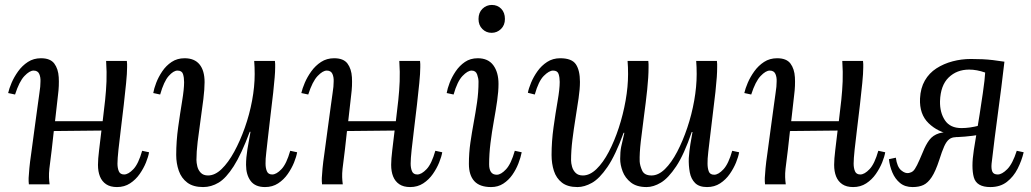

<svg xmlns="http://www.w3.org/2000/svg" viewBox="-20 -747 4179 778"><path d="M454 11Q427 11 410 -0.5Q393 -12 385 -32Q377 -52 377 -79Q377 -102 381.5 -138.5Q386 -175 391 -218L198 -216Q194 -178 189.5 -139.5Q185 -101 180 -63Q178 -44 178.5 -29Q179 -14 181 0H97Q96 -7 96 -12.5Q96 -18 96 -26Q97 -43 99 -65.5Q101 -88 106.5 -125.5Q112 -163 120 -226Q128 -285 132.5 -318Q137 -351 139.5 -368.5Q142 -386 143 -395.5Q144 -405 144 -416Q145 -434 139 -447.5Q133 -461 116 -461Q100 -461 79 -439Q58 -417 41 -364L13 -370Q17 -388 27 -411.5Q37 -435 53.5 -458Q70 -481 93 -496Q116 -511 146 -511Q184 -511 200 -489.5Q216 -468 218 -434Q220 -400 215 -362Q212 -336 209 -309Q206 -282 203 -256H396Q402 -304 406 -342Q410 -380 411.5 -417Q413 -454 410 -500H494Q495 -493 495 -487.5Q495 -482 495 -474Q495 -451 491 -410.5Q487 -370 481.5 -322Q476 -274 470 -226Q464 -178 460 -140.5Q456 -103 456 -84Q456 -66 461.5 -53Q467 -40 483 -40Q500 -40 520.5 -61.5Q541 -83 556 -136L584 -130Q581 -112 571.5 -88.5Q562 -65 546 -42Q530 -19 507 -4Q484 11 454 11Z M803 11Q763 11 739 -7Q715 -25 704.5 -55Q694 -85 694 -119Q694 -175 702 -232Q710 -289 718 -337.5Q726 -386 726 -414Q726 -433 721.5 -447Q717 -461 699 -461Q683 -461 663.5 -439Q644 -417 629 -364L601 -370Q604 -388 613 -411.5Q622 -435 637.5 -458Q653 -481 675.5 -496Q698 -511 728 -511Q768 -511 788.5 -486Q809 -461 809 -414Q809 -386 804 -345Q799 -304 792.5 -259.5Q786 -215 781 -173Q776 -131 776 -99Q776 -88 779.5 -73Q783 -58 793.5 -47Q804 -36 823 -36Q851 -36 878 -62Q905 -88 929 -132Q953 -176 972 -229.5Q991 -283 1001.5 -339.5Q1012 -396 1012 -447Q1012 -462 1011.5 -474.5Q1011 -487 1010 -500H1094Q1095 -493 1095 -487.5Q1095 -482 1095 -474Q1095 -457 1093 -433.5Q1091 -410 1087 -371.5Q1083 -333 1075 -270Q1068 -212 1064.5 -179Q1061 -146 1059 -129.5Q1057 -113 1056.5 -104Q1056 -95 1056 -84Q1056 -66 1061.5 -53Q1067 -40 1083 -40Q1100 -40 1120.5 -61.5Q1141 -83 1156 -136L1184 -130Q1181 -112 1171.5 -88.5Q1162 -65 1146 -42Q1130 -19 1107 -4Q1084 11 1054 11Q1014 11 995.5 -14Q977 -39 977 -79Q977 -108 982.5 -142Q988 -176 995 -213H992Q958 -122 927 -73.5Q896 -25 866 -7Q836 11 803 11Z M1642 11Q1615 11 1598 -0.5Q1581 -12 1573 -32Q1565 -52 1565 -79Q1565 -102 1569.5 -138.5Q1574 -175 1579 -218L1386 -216Q1382 -178 1377.5 -139.5Q1373 -101 1368 -63Q1366 -44 1366.5 -29Q1367 -14 1369 0H1285Q1284 -7 1284 -12.5Q1284 -18 1284 -26Q1285 -43 1287 -65.5Q1289 -88 1294.5 -125.5Q1300 -163 1308 -226Q1316 -285 1320.5 -318Q1325 -351 1327.5 -368.5Q1330 -386 1331 -395.5Q1332 -405 1332 -416Q1333 -434 1327 -447.5Q1321 -461 1304 -461Q1288 -461 1267 -439Q1246 -417 1229 -364L1201 -370Q1205 -388 1215 -411.5Q1225 -435 1241.5 -458Q1258 -481 1281 -496Q1304 -511 1334 -511Q1372 -511 1388 -489.5Q1404 -468 1406 -434Q1408 -400 1403 -362Q1400 -336 1397 -309Q1394 -282 1391 -256H1584Q1590 -304 1594 -342Q1598 -380 1599.5 -417Q1601 -454 1598 -500H1682Q1683 -493 1683 -487.5Q1683 -482 1683 -474Q1683 -451 1679 -410.5Q1675 -370 1669.5 -322Q1664 -274 1658 -226Q1652 -178 1648 -140.5Q1644 -103 1644 -84Q1644 -66 1649.5 -53Q1655 -40 1671 -40Q1688 -40 1708.5 -61.5Q1729 -83 1744 -136L1772 -130Q1769 -112 1759.5 -88.5Q1750 -65 1734 -42Q1718 -19 1695 -4Q1672 11 1642 11Z M1916 -511Q1958 -511 1979 -482.5Q2000 -454 2000 -407Q2000 -377 1994.5 -338.5Q1989 -300 1981 -256Q1973 -212 1967.5 -167.5Q1962 -123 1962 -81Q1962 -61 1969.5 -50Q1977 -39 1993 -39Q2010 -39 2030.5 -61Q2051 -83 2066 -136L2094 -130Q2090 -109 2080.5 -84.5Q2071 -60 2056 -38.5Q2041 -17 2019.5 -3Q1998 11 1970 11Q1924 11 1902 -13Q1880 -37 1880 -83Q1880 -127 1886 -168.5Q1892 -210 1899.5 -250.5Q1907 -291 1913 -332Q1919 -373 1919 -416Q1919 -429 1913.5 -445Q1908 -461 1891 -461Q1875 -461 1854 -439Q1833 -417 1818 -364L1790 -370Q1793 -388 1802 -411.5Q1811 -435 1826.5 -458Q1842 -481 1864 -496Q1886 -511 1916 -511ZM1973 -727Q1996 -727 2011 -711.5Q2026 -696 2026 -670Q2026 -645 2010 -629.5Q1994 -614 1972 -614Q1950 -614 1934.5 -629.5Q1919 -645 1919 -670Q1919 -696 1935 -711.5Q1951 -727 1973 -727Z M2320 11Q2280 11 2257 -7Q2234 -25 2224.5 -54.5Q2215 -84 2215 -119Q2215 -174 2223 -231.5Q2231 -289 2239.5 -337.5Q2248 -386 2248 -415Q2248 -433 2243.5 -447Q2239 -461 2221 -461Q2205 -461 2183.5 -439.5Q2162 -418 2147 -364L2119 -371Q2122 -388 2132 -412Q2142 -436 2158 -458.5Q2174 -481 2197 -496Q2220 -511 2250 -511Q2297 -511 2313.5 -486.5Q2330 -462 2330 -415Q2330 -387 2324.5 -349Q2319 -311 2312 -268Q2305 -225 2299.5 -181Q2294 -137 2294 -97Q2294 -86 2298 -71.5Q2302 -57 2312.5 -46.5Q2323 -36 2342 -36Q2370 -36 2397 -62Q2424 -88 2447 -132Q2470 -176 2487.5 -229.5Q2505 -283 2515 -339.5Q2525 -396 2525 -447Q2525 -462 2524.5 -474.5Q2524 -487 2523 -500H2607Q2608 -493 2608 -487.5Q2608 -482 2608 -474Q2608 -436 2602.5 -384Q2597 -332 2589.5 -277Q2582 -222 2576.5 -173.5Q2571 -125 2572 -93Q2573 -76 2582 -56Q2591 -36 2620 -36Q2648 -36 2674.5 -62Q2701 -88 2724 -132Q2747 -176 2765 -229.5Q2783 -283 2793 -339.5Q2803 -396 2803 -447Q2803 -462 2802.5 -474.5Q2802 -487 2801 -500H2885Q2886 -493 2886 -487.5Q2886 -482 2886 -474Q2886 -457 2884.5 -434.5Q2883 -412 2879 -374.5Q2875 -337 2867 -274Q2860 -216 2856 -182.5Q2852 -149 2850 -131.5Q2848 -114 2847.5 -104.5Q2847 -95 2847 -84Q2847 -66 2852 -52.5Q2857 -39 2874 -39Q2891 -39 2911.5 -61Q2932 -83 2947 -136L2975 -130Q2972 -112 2962.5 -88.5Q2953 -65 2937 -42Q2921 -19 2898 -4Q2875 11 2845 11Q2813 11 2796.5 -5.5Q2780 -22 2775 -49Q2770 -76 2771 -106Q2773 -135 2777.5 -163Q2782 -191 2786 -212H2783Q2752 -121 2720 -73Q2688 -25 2658 -7Q2628 11 2600 11Q2560 11 2536.5 -7.5Q2513 -26 2503 -52.5Q2493 -79 2493 -103Q2493 -132 2497 -152Q2501 -172 2510 -209H2507Q2474 -118 2441.5 -70.5Q2409 -23 2378.5 -6Q2348 11 2320 11Z M3437 11Q3410 11 3393 -0.5Q3376 -12 3368 -32Q3360 -52 3360 -79Q3360 -102 3364.5 -138.5Q3369 -175 3374 -218L3181 -216Q3177 -178 3172.5 -139.5Q3168 -101 3163 -63Q3161 -44 3161.5 -29Q3162 -14 3164 0H3080Q3079 -7 3079 -12.5Q3079 -18 3079 -26Q3080 -43 3082 -65.5Q3084 -88 3089.5 -125.5Q3095 -163 3103 -226Q3111 -285 3115.5 -318Q3120 -351 3122.5 -368.5Q3125 -386 3126 -395.5Q3127 -405 3127 -416Q3128 -434 3122 -447.5Q3116 -461 3099 -461Q3083 -461 3062 -439Q3041 -417 3024 -364L2996 -370Q3000 -388 3010 -411.5Q3020 -435 3036.5 -458Q3053 -481 3076 -496Q3099 -511 3129 -511Q3167 -511 3183 -489.5Q3199 -468 3201 -434Q3203 -400 3198 -362Q3195 -336 3192 -309Q3189 -282 3186 -256H3379Q3385 -304 3389 -342Q3393 -380 3394.5 -417Q3396 -454 3393 -500H3477Q3478 -493 3478 -487.5Q3478 -482 3478 -474Q3478 -451 3474 -410.5Q3470 -370 3464.5 -322Q3459 -274 3453 -226Q3447 -178 3443 -140.5Q3439 -103 3439 -84Q3439 -66 3444.5 -53Q3450 -40 3466 -40Q3483 -40 3503.5 -61.5Q3524 -83 3539 -136L3567 -130Q3564 -112 3554.5 -88.5Q3545 -65 3529 -42Q3513 -19 3490 -4Q3467 11 3437 11Z M3993 11Q3937 11 3926 -28.5Q3915 -68 3926 -139Q3941 -229 3949.5 -283.5Q3958 -338 3962.5 -369.5Q3967 -401 3969 -419Q3971 -437 3972 -453Q3938 -465 3907 -465Q3857 -465 3824 -433Q3791 -401 3789 -337Q3788 -291 3809 -259.5Q3830 -228 3876 -228Q3893 -228 3910.5 -230.5Q3928 -233 3952 -239L3950 -201Q3919 -196 3890 -193.5Q3861 -191 3834 -191V-203Q3781 -211 3743 -247.5Q3705 -284 3708 -348Q3710 -390 3727.5 -420.5Q3745 -451 3774.5 -470Q3804 -489 3840 -498.5Q3876 -508 3914 -508Q3940 -508 3961 -507Q3982 -506 4003.5 -503.5Q4025 -501 4050 -497Q4044 -445 4037.5 -393.5Q4031 -342 4024 -290.5Q4017 -239 4010.5 -187.5Q4004 -136 3998 -84Q3996 -63 4001 -51.5Q4006 -40 4023 -40Q4040 -40 4061.5 -61.5Q4083 -83 4100 -136L4128 -130Q4120 -96 4103.5 -63.5Q4087 -31 4060 -10Q4033 11 3993 11ZM3678 11Q3647 11 3627 -5.5Q3607 -22 3596 -48Q3585 -74 3582 -102L3610 -108Q3615 -71 3631.5 -57Q3648 -43 3663 -46Q3673 -48 3680 -54Q3687 -60 3696 -78Q3705 -96 3720 -132Q3731 -160 3745.5 -179.5Q3760 -199 3785.5 -207Q3811 -215 3856 -208L3852 -191Q3837 -191 3826 -182.5Q3815 -174 3806 -154Q3797 -134 3786 -99Q3771 -53 3755.5 -29.5Q3740 -6 3722 2.5Q3704 11 3678 11Z"/></svg>

Font: Lora Italic
Style: Italic
Weight: 400
Italic angle: -3°
Designer: Olga Karpushina, Alexei Vanyashin (Cyrillic)
Foundry: Cyreal
Version: Version 2.210; ttfautohint (v1.8.1.43-b0c9)